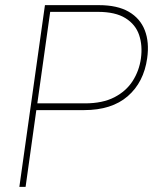

<svg xmlns="http://www.w3.org/2000/svg" viewBox="-20 -731 623 751"><path d="M366.7 -710.9Q439 -710.9 483.6 -685.1Q528.3 -659.2 546.4 -612.5Q564.5 -565.9 555.7 -503.4Q542.5 -409.2 479.7 -354.7Q417 -300.3 308.6 -300.3H122.1L80.1 0H55.7L155.8 -710.9ZM312.5 -326.7Q381.3 -326.7 427.5 -350.6Q473.6 -374.5 499 -414.3Q524.4 -454.1 531.2 -502.4Q538.1 -552.7 524.2 -594Q510.3 -635.3 470.9 -659.9Q431.6 -684.6 362.8 -684.6H176.3L126 -326.7Z"/></svg>

Font: Robert Sans Thin
Style: Italic
Weight: 100
Italic angle: -8°
Designer: Christian Robertson (extended by Adam Twardoch)
Foundry: Google
Version: Version 12.135;April 2, 2019;FontCreator 11.5.0.2425 64-bit;